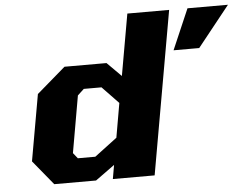

<svg xmlns="http://www.w3.org/2000/svg" viewBox="-52 -801 1113 865"><g transform="rotate(-5 504.5 -368.5)"><path d="M159 0 68 -111 121 -411 251 -523H441L505 -459L554 -737H743L613 0H424L435 -63L348 0ZM747 -554 826 -737H1009L863 -554ZM275 -107H354L456 -184L483 -339L409 -416H329L300 -389L255 -132Z"/></g></svg>

Font: Tomorrow
Style: Bold Italic
Weight: 700
Italic angle: -10°
Designer: Tony de Marco, Monica Rizzolli
Foundry: Just in Type
Version: Version 2.002